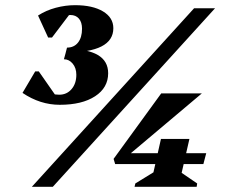

<svg xmlns="http://www.w3.org/2000/svg" viewBox="-20 -722 877 742"><path d="M211 -317Q135 -317 67 -363L116 -446H130L206 -337L120 -347L122 -408Q127 -386 152.5 -371Q178 -356 209 -356Q238 -356 256.5 -377.5Q275 -399 275 -433Q275 -459 261 -476Q247 -493 227 -493L238 -533Q318 -533 358 -509.5Q398 -486 398 -439Q398 -383 347.5 -350Q297 -317 211 -317ZM234 -519 239 -538Q266 -538 281.5 -557.5Q297 -577 297 -611Q297 -636 285 -650Q273 -664 252 -664Q215 -664 173 -619L198 -684H262L181 -577H166L127 -662Q158 -682 195.5 -692Q233 -702 270 -702Q338 -702 378 -678Q418 -654 418 -613Q418 -566 372 -542.5Q326 -519 234 -519ZM103 0 730 -690H811L184 0ZM425 -88 419 -108 603 -361H760L462 -110L443 -93ZM425 -88 448 -130H777L766 -88ZM500 0 503 -13 573 -56 602 -185H712L682 -54L742 -13L740 0Z"/></svg>

Font: Platypi Light ExtraBold
Style: Italic
Weight: 800
Italic angle: -13°
Version: Version 1.200